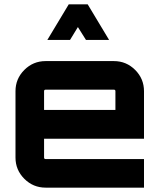

<svg xmlns="http://www.w3.org/2000/svg" viewBox="-20 -860 680 880"><path d="M502 -580Q559 -580 599.5 -539.5Q640 -499 640 -442V-224H182V-138Q182 -131 189 -131H640V0H189Q132 0 91.5 -40.5Q51 -81 51 -138V-442Q51 -499 91.5 -539.5Q132 -580 189 -580ZM182 -356H509V-442Q509 -449 502 -449H189Q182 -449 182 -442ZM301 -677H197L295 -840H382L480 -677H374L337 -736Q331 -727 319 -706.5Q307 -686 301 -677Z"/></svg>

Font: Orbitron
Style: Bold
Weight: 700
Designer: Matt McInerney
Foundry: Matt McInerney
Version: Version 001.001